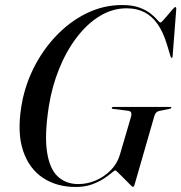

<svg xmlns="http://www.w3.org/2000/svg" viewBox="-20 -733 720 763"><path d="M465 -713Q507.5 -713 535 -702.5Q562.5 -692 579.5 -678.2Q596.5 -664.5 605.2 -654Q614 -643.5 617.5 -643.5Q620.5 -643.5 629 -652.8Q637.5 -662 647.5 -674.2Q657.5 -686.5 665.8 -695.8Q674 -705 676.5 -705Q678.5 -705 679.5 -703.2Q680.5 -701.5 680.5 -697.5L666 -510Q665.5 -506 665 -504.5Q664.5 -503 662.5 -503Q661 -503 659.8 -504.5Q658.5 -506 657.5 -509.5L644 -554.5Q628.5 -606 605.8 -638Q583 -670 552.8 -685Q522.5 -700 483.5 -700Q427 -700 376.5 -669.2Q326 -638.5 284.8 -584.2Q243.5 -530 215 -459.5Q186.5 -389 174 -310Q156.5 -197.5 166.8 -129.8Q177 -62 209.5 -31.8Q242 -1.5 291 -1.5Q327 -1.5 361.2 -16.2Q395.5 -31 421 -57.5Q446.5 -84 456.5 -118.5L500.5 -268.5Q503.5 -279 501 -285.5Q498.5 -292 488 -293L431 -300Q426.5 -300.5 425.2 -301.5Q424 -302.5 424.5 -304.5Q424.5 -306 426 -307Q427.5 -308 430 -308H656.5Q659 -308 660 -307.2Q661 -306.5 661 -305Q660.5 -303.5 659.5 -302.5Q658.5 -301.5 654.5 -300.5L612.5 -292Q605 -290.5 600.2 -285.2Q595.5 -280 593 -270.5L515 0Q513.5 5.5 512 7.5Q510.5 9.5 507.5 9.5Q506 9.5 499.2 2.8Q492.5 -4 483 -13.5Q473.5 -23 463.8 -32.8Q454 -42.5 447 -49.2Q440 -56 438.5 -56Q435 -56 423.5 -46Q412 -36 392.2 -23Q372.5 -10 344.8 0Q317 10 281 10Q205 10 150.2 -26.5Q95.5 -63 71.8 -133.8Q48 -204.5 64.5 -308Q77 -388.5 113.2 -461.5Q149.5 -534.5 203.8 -591.2Q258 -648 324.8 -680.5Q391.5 -713 465 -713Z"/></svg>

Font: Fraunces 120pt
Style: Italic
Weight: 400
Italic angle: -16°
Version: Version 1.000;[b76b70a41]